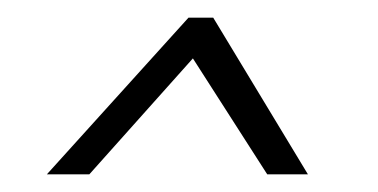

<svg xmlns="http://www.w3.org/2000/svg" viewBox="-20 -692 427 217"><path d="M33 -495 193 -672H221L328 -495H282L198 -626L81 -495Z"/></svg>

Font: Alumni Sans Light
Style: Italic
Weight: 300
Italic angle: -8°
Version: Version 1.016